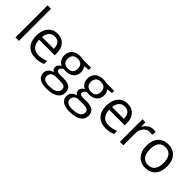

<svg xmlns="http://www.w3.org/2000/svg" viewBox="125 -1866 3212 3212"><g transform="rotate(45 1731.5 -260.0)"><path d="M167 0H85.9V-759.8H167Z M564.9 9.8Q446.3 9.8 377.7 -62.5Q309.1 -134.8 309.1 -263.2Q309.1 -392.6 372.8 -468.8Q436.5 -544.9 543.9 -544.9Q644.5 -544.9 703.1 -478.8Q761.7 -412.6 761.7 -304.2V-252.9H393.1Q395.5 -158.7 440.7 -109.9Q485.8 -61 567.9 -61Q654.3 -61 738.8 -97.2V-24.9Q695.8 -6.3 657.5 1.7Q619.1 9.8 564.9 9.8ZM543 -477.1Q478.5 -477.1 440.2 -435.1Q401.9 -393.1 395 -318.8H674.8Q674.8 -395.5 640.6 -436.3Q606.4 -477.1 543 -477.1Z M1337.9 -535.2V-483.9L1238.8 -472.2Q1252.4 -455.1 1263.2 -427.5Q1273.9 -399.9 1273.9 -365.2Q1273.9 -286.6 1220.2 -239.7Q1166.5 -192.9 1072.8 -192.9Q1048.8 -192.9 1027.8 -196.8Q976.1 -169.4 976.1 -127.9Q976.1 -106 994.1 -95.5Q1012.2 -85 1056.2 -85H1150.9Q1237.8 -85 1284.4 -48.3Q1331.1 -11.7 1331.1 58.1Q1331.1 147 1259.8 193.6Q1188.5 240.2 1051.8 240.2Q946.8 240.2 889.9 201.2Q833 162.1 833 90.8Q833 42 864.3 6.3Q895.5 -29.3 952.1 -42Q931.6 -51.3 917.7 -70.8Q903.8 -90.3 903.8 -116.2Q903.8 -145.5 919.4 -167.5Q935.1 -189.5 968.8 -210Q927.2 -227.1 901.1 -268.1Q875 -309.1 875 -361.8Q875 -449.7 927.7 -497.3Q980.5 -544.9 1077.1 -544.9Q1119.1 -544.9 1152.8 -535.2ZM911.1 89.8Q911.1 133.3 947.8 155.8Q984.4 178.2 1052.7 178.2Q1154.8 178.2 1203.9 147.7Q1252.9 117.2 1252.9 64.9Q1252.9 21.5 1226.1 4.6Q1199.2 -12.2 1125 -12.2H1027.8Q972.7 -12.2 941.9 14.2Q911.1 40.5 911.1 89.8ZM955.1 -363.8Q955.1 -307.6 986.8 -278.8Q1018.6 -250 1075.2 -250Q1193.8 -250 1193.8 -365.2Q1193.8 -485.8 1073.7 -485.8Q1016.6 -485.8 985.8 -455.1Q955.1 -424.3 955.1 -363.8Z M1885.7 -535.2V-483.9L1786.6 -472.2Q1800.3 -455.1 1811 -427.5Q1821.8 -399.9 1821.8 -365.2Q1821.8 -286.6 1768.1 -239.7Q1714.4 -192.9 1620.6 -192.9Q1596.7 -192.9 1575.7 -196.8Q1523.9 -169.4 1523.9 -127.9Q1523.9 -106 1542 -95.5Q1560.1 -85 1604 -85H1698.7Q1785.6 -85 1832.3 -48.3Q1878.9 -11.7 1878.9 58.1Q1878.9 147 1807.6 193.6Q1736.3 240.2 1599.6 240.2Q1494.6 240.2 1437.7 201.2Q1380.9 162.1 1380.9 90.8Q1380.9 42 1412.1 6.3Q1443.4 -29.3 1500 -42Q1479.5 -51.3 1465.6 -70.8Q1451.7 -90.3 1451.7 -116.2Q1451.7 -145.5 1467.3 -167.5Q1482.9 -189.5 1516.6 -210Q1475.1 -227.1 1449 -268.1Q1422.9 -309.1 1422.9 -361.8Q1422.9 -449.7 1475.6 -497.3Q1528.3 -544.9 1625 -544.9Q1667 -544.9 1700.7 -535.2ZM1459 89.8Q1459 133.3 1495.6 155.8Q1532.2 178.2 1600.6 178.2Q1702.6 178.2 1751.7 147.7Q1800.8 117.2 1800.8 64.9Q1800.8 21.5 1773.9 4.6Q1747.1 -12.2 1672.9 -12.2H1575.7Q1520.5 -12.2 1489.7 14.2Q1459 40.5 1459 89.8ZM1502.9 -363.8Q1502.9 -307.6 1534.7 -278.8Q1566.4 -250 1623 -250Q1741.7 -250 1741.7 -365.2Q1741.7 -485.8 1621.6 -485.8Q1564.5 -485.8 1533.7 -455.1Q1502.9 -424.3 1502.9 -363.8Z M2221.7 9.8Q2103 9.8 2034.4 -62.5Q1965.8 -134.8 1965.8 -263.2Q1965.8 -392.6 2029.5 -468.8Q2093.3 -544.9 2200.7 -544.9Q2301.3 -544.9 2359.9 -478.8Q2418.5 -412.6 2418.5 -304.2V-252.9H2049.8Q2052.2 -158.7 2097.4 -109.9Q2142.6 -61 2224.6 -61Q2311 -61 2395.5 -97.2V-24.9Q2352.5 -6.3 2314.2 1.7Q2275.9 9.8 2221.7 9.8ZM2199.7 -477.1Q2135.3 -477.1 2096.9 -435.1Q2058.6 -393.1 2051.8 -318.8H2331.5Q2331.5 -395.5 2297.4 -436.3Q2263.2 -477.1 2199.7 -477.1Z M2800.8 -544.9Q2836.4 -544.9 2864.7 -539.1L2853.5 -463.9Q2820.3 -471.2 2794.9 -471.2Q2730 -471.2 2683.8 -418.5Q2637.7 -365.7 2637.7 -287.1V0H2556.6V-535.2H2623.5L2632.8 -436H2636.7Q2666.5 -488.3 2708.5 -516.6Q2750.5 -544.9 2800.8 -544.9Z M3406.7 -268.1Q3406.7 -137.2 3340.8 -63.7Q3274.9 9.8 3158.7 9.8Q3086.9 9.8 3031.2 -23.9Q2975.6 -57.6 2945.3 -120.6Q2915 -183.6 2915 -268.1Q2915 -398.9 2980.5 -471.9Q3045.9 -544.9 3162.1 -544.9Q3274.4 -544.9 3340.6 -470.2Q3406.7 -395.5 3406.7 -268.1ZM2999 -268.1Q2999 -165.5 3040 -111.8Q3081.1 -58.1 3160.6 -58.1Q3240.2 -58.1 3281.5 -111.6Q3322.8 -165 3322.8 -268.1Q3322.8 -370.1 3281.5 -423.1Q3240.2 -476.1 3159.7 -476.1Q3080.1 -476.1 3039.6 -423.8Q2999 -371.6 2999 -268.1Z"/></g></svg>

Font: f0_25643 
Style: Regular
Weight: 400
Foundry: Ascender Corporation
Version: Version 1.10